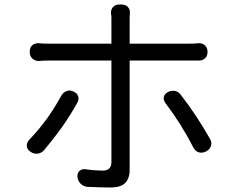

<svg xmlns="http://www.w3.org/2000/svg" viewBox="-20 -804 1040 853"><path d="M307 -397Q323 -390 327.5 -375.5Q332 -361 323 -347Q289 -286 253.5 -236.5Q218 -187 176 -137Q165 -124 148 -121.5Q131 -119 115 -130Q100 -140 99 -154.5Q98 -169 109 -182Q154 -229 188.5 -277Q223 -325 253 -380Q262 -395 277 -400Q292 -405 307 -397ZM726 -395Q741 -403 757 -400Q773 -397 783 -383Q821 -334 851.5 -287.5Q882 -241 913 -187Q922 -172 917.5 -156.5Q913 -141 897 -132L895 -131Q879 -123 864 -127Q849 -131 840 -147Q811 -203 781.5 -250Q752 -297 715 -346Q705 -360 708 -373.5Q711 -387 726 -395ZM112 -574Q112 -593 123.5 -603Q135 -613 154 -612Q162 -611 171 -610.5Q180 -610 197 -610H475V-713Q475 -729 475 -732Q475 -735 473 -743Q472 -761 482 -772.5Q492 -784 511 -784H520Q538 -784 548.5 -772.5Q559 -761 557 -743Q556 -736 556 -729.5Q556 -723 556 -713V-610H820Q833 -610 843 -610.5Q853 -611 861 -612Q879 -613 890.5 -602.5Q902 -592 902 -573Q902 -555 890.5 -544.5Q879 -534 861 -535Q853 -535 843 -535Q833 -535 821 -535H556V-527Q556 -503 556 -454Q556 -405 556 -345Q556 -285 556 -225.5Q556 -166 556 -119Q556 -72 556 -50Q556 -11 536 9Q516 29 470 29Q439 29 415.5 28Q392 27 367 26Q350 24 338 12Q326 0 324 -18Q323 -35 333 -44.5Q343 -54 360 -52Q380 -49 401 -47.5Q422 -46 436 -46Q475 -46 475 -84Q475 -98 475 -132Q475 -166 475 -212Q475 -258 475 -308Q475 -358 475 -403.5Q475 -449 475 -482Q475 -515 475 -527V-535H198Q180 -535 171 -534.5Q162 -534 154 -533Q135 -533 123.5 -544Q112 -555 112 -574Z"/></svg>

Font: Chiron GoRound TC
Style: Regular
Weight: 400
Designer: Ryoko NISHIZUKA 西塚涼子 (kana, bopomofo & ideographs); Paul D. Hunt (Latin, Greek & Cyrillic); Sandoll Communications 산돌커뮤니
Foundry: Adobe
Version: Version 1.000;hotconv 1.1.1;makeotfexe 2.6.0